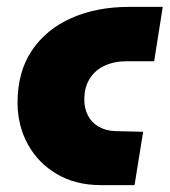

<svg xmlns="http://www.w3.org/2000/svg" viewBox="-20 -538 493 558"><path d="M273 0Q200 0 145.5 -32Q91 -64 61 -118.5Q31 -173 31 -240Q31 -329 72.5 -391Q114 -453 187.5 -485.5Q261 -518 355 -518H453L428 -360H347Q312 -360 284 -347Q256 -334 240.5 -309Q225 -284 225 -248Q225 -223 235.5 -202.5Q246 -182 266.5 -170Q287 -158 315 -157L396 -155L371 0Z"/></svg>

Font: MuseoModerno Thin Black
Style: Italic
Weight: 900
Italic angle: -9°
Version: Version 1.003